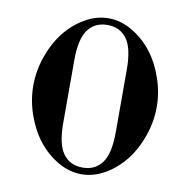

<svg xmlns="http://www.w3.org/2000/svg" viewBox="-83 -809 877 907"><g transform="rotate(10 356.0 -356.0)"><path d="M70 -356C70 -309.3 78 -263 94 -217C110 -171 131.3 -131 158 -97C184.7 -63 216.3 -35.3 253 -14C289.7 7.3 327.3 18 366 18C404.7 18 442.3 7.3 479 -14C515.7 -35.3 547.3 -63 574 -97C600.7 -131 622 -171 638 -217C654 -263 662 -309.3 662 -356C662 -402.7 654 -449 638 -495C622 -541 600.7 -581 574 -615C547.3 -649 515.7 -676.7 479 -698C442.3 -719.3 404.7 -730 366 -730C327.3 -730 289.7 -719.3 253 -698C216.3 -676.7 184.7 -649 158 -615C131.3 -581 110 -541 94 -495C78 -449 70 -402.7 70 -356ZM240 -206V-506C240 -574.7 251 -623.8 273 -653.5C295 -683.2 326 -698 366 -698C406 -698 437 -683.2 459 -653.5C481 -623.8 492 -574.7 492 -506V-206C492 -137.3 481 -88.2 459 -58.5C437 -28.8 406 -14 366 -14C326 -14 295 -28.8 273 -58.5C251 -88.2 240 -137.3 240 -206Z"/></g></svg>

Font: Km Standard TT
Style: Bold
Weight: 700
Designer: Alexey Kryukov <alexios@thessalonica.org.ru>
Version: Version 2.0.2